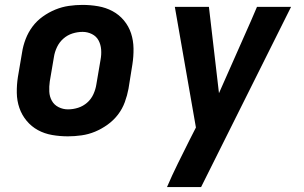

<svg xmlns="http://www.w3.org/2000/svg" viewBox="-20 -548 1240 783"><path d="M257 8Q224 8 192.5 2.5Q161 -3 134.5 -17.5Q108 -32 88.5 -55.5Q69 -79 59 -108Q49 -137 48.5 -169.5Q48 -202 53 -234L70 -334Q74 -361 84.5 -388.5Q95 -416 112.5 -439.5Q130 -463 154.5 -480.5Q179 -498 206 -509Q233 -520 261 -524Q289 -528 316 -528Q349 -528 380.5 -522.5Q412 -517 439 -502.5Q466 -488 485.5 -464.5Q505 -441 514.5 -412Q524 -383 524.5 -350.5Q525 -318 520 -286L504 -186Q499 -159 489 -131.5Q479 -104 461 -80.5Q443 -57 418.5 -39.5Q394 -22 367.5 -11Q341 0 312.5 4Q284 8 257 8ZM257 -102Q278 -102 298.5 -108.5Q319 -115 335.5 -129.5Q352 -144 361 -164Q370 -184 373 -204L390 -304Q394 -325 392.5 -345.5Q391 -366 382 -383Q373 -400 355 -409Q337 -418 317 -418Q296 -418 275.5 -411.5Q255 -405 238.5 -390.5Q222 -376 212.5 -356Q203 -336 200 -316L183 -216Q180 -195 181 -174.5Q182 -154 191.5 -137Q201 -120 219 -111Q237 -102 257 -102ZM800 215H661Q682 166 705.5 118.5Q729 71 753 23L779 -28L693 -520H832L873 -168L1004 -464L1028 -520H1167Z"/></svg>

Font: Iosevka Aile Extrabold
Style: Italic
Weight: 800
Italic angle: -9°
Designer: Belleve Invis
Foundry: Belleve Invis
Version: Version 31.1.0; ttfautohint (v1.8.4)